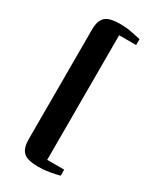

<svg xmlns="http://www.w3.org/2000/svg" viewBox="-232 -882 918 1097"><g transform="rotate(30 227.0 -333.5)"><path d="M218.5 137Q180 137 152.2 129Q124.5 121 109.8 97.2Q95 73.5 95 27.5V-694.5Q95 -741 109.8 -764.5Q124.5 -788 152.2 -796Q180 -804 218.5 -804Q258.5 -804 292.8 -797.5Q327 -791 357.5 -784V-745H245.5V77H357.5V117Q327 125 292.8 131Q258.5 137 218.5 137Z"/></g></svg>

Font: Merriweather 72pt Black
Style: Regular
Weight: 900
Version: Version 2.100